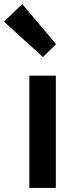

<svg xmlns="http://www.w3.org/2000/svg" viewBox="-62 -929 378 949"><path d="M83 0V-555H214V0ZM150 -647 -42 -822 48 -909 215 -711Z"/></svg>

Font: Noto Sans JP Thin SemiBold
Style: Regular
Weight: 600
Version: Version 2.004-H2;hotconv 1.0.118;makeotfexe 2.5.65603